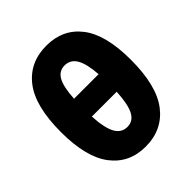

<svg xmlns="http://www.w3.org/2000/svg" viewBox="-207 -884 1028 1028"><g transform="rotate(-45 307.5 -369.5)"><path d="M304 10Q180 10 109 -83Q38 -176 38 -366Q38 -562 110.5 -655.5Q183 -749 310 -749Q435 -749 506 -657Q577 -565 577 -375Q577 -179 504 -84.5Q431 10 304 10ZM304 -605Q262 -605 240.5 -567Q219 -529 214 -443H400Q394 -527 371 -566Q348 -605 304 -605ZM310 -134Q353 -134 375 -175Q397 -216 402 -308H214Q219 -217 242 -175.5Q265 -134 310 -134Z"/></g></svg>

Font: Cantarell Extra Bold
Style: Regular
Weight: 800
Designer: Dave Crossland, Nikolaus Waxweiler, Florian Fecher, Jacques Le Bailly, Eben Sorkin, Alexei Vanyashin, Alexios Zavras, Em
Version: Version 0.303